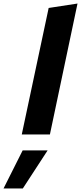

<svg xmlns="http://www.w3.org/2000/svg" viewBox="-117 -760 458 1085"><path d="M321 -740 165 0H6L158 -715ZM11 90H152L12 305H-97Z"/></svg>

Font: Red Hat Text
Style: Bold Italic
Weight: 700
Italic angle: -12°
Designer: Pentagram / MCKL
Foundry: Pentagram / MCKL
Version: Version 1.003; Red Hat Text Bold Italic